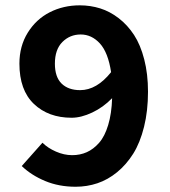

<svg xmlns="http://www.w3.org/2000/svg" viewBox="-20 -692 640 724"><path d="M265.1 12.2Q202.1 12.2 150.1 -9.5Q98.1 -31.2 62 -65.9L140.1 -153.8Q160.2 -133.8 190.9 -120.4Q221.7 -106.9 252 -106.9Q282.2 -106.9 307.4 -118.2Q332.5 -129.4 353.8 -153.6Q375 -177.7 387.9 -220.5Q400.9 -263.2 402.8 -321.8Q369.1 -287.1 327.6 -267.6Q286.1 -248 250 -248Q162.6 -248 107.9 -300Q53.2 -352.1 53.2 -452.1Q53.2 -518.1 84.7 -568.8Q116.2 -619.6 167.7 -645.8Q219.2 -671.9 280.8 -671.9Q320.8 -671.9 357.7 -660.4Q394.5 -648.9 427.7 -623.3Q460.9 -597.7 485.4 -560.3Q509.8 -522.9 523.9 -468Q538.1 -413.1 538.1 -346.2Q538.1 -273.9 523.2 -213.9Q508.3 -153.8 482.4 -112.5Q456.5 -71.3 421.6 -42.7Q386.7 -14.2 347.4 -1Q308.1 12.2 265.1 12.2ZM282.2 -352.1Q344.7 -352.1 398.9 -419.9Q387.7 -494.1 356.7 -528.1Q325.7 -562 284.2 -562Q243.7 -562 215.3 -533.7Q187 -505.4 187 -452.1Q187 -401.4 212.4 -376.7Q237.8 -352.1 282.2 -352.1Z"/></svg>

Font: Office Code Pro D Bold
Style: Regular
Weight: 700
Designer: Nathan Rutzky & Paul D. Hunt
Foundry: Adobe Systems Incorporated
Version: Version 1.004;PS 001.004;hotconv 1.0.70;makeotf.lib2.5.58329